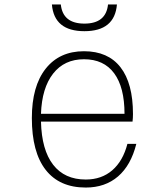

<svg xmlns="http://www.w3.org/2000/svg" viewBox="-20 -830 740 862"><path d="M592 -184Q568 -88 510 -38Q452 12 365 12Q247 12 185 -67.5Q123 -147 123 -300Q123 -443 185 -521.5Q247 -600 357 -600Q465 -600 521 -528Q577 -456 577 -318Q577 -310 576.5 -301Q576 -292 575 -284H164Q167 -157 218.5 -90.5Q270 -24 365 -24Q436 -24 484 -65.5Q532 -107 552 -184ZM357 -564Q269 -564 218.5 -499.5Q168 -435 164 -319H539Q539 -438 492.5 -501Q446 -564 357 -564ZM253 -810Q262 -724 359 -724Q456 -724 465 -810H505Q495 -690 359 -690Q223 -690 213 -810Z"/></svg>

Font: Martian Mono Thin
Style: Regular
Weight: 100
Monospace: yes
Designer: Roman Shamin
Foundry: Evil Martians
Version: Version 1.000; ttfautohint (v1.8.4.7-5d5b)